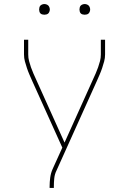

<svg xmlns="http://www.w3.org/2000/svg" viewBox="-20 -932 640 952"><path d="M226 0V-7Q226 -29 229 -51.5Q232 -74 241 -94L289 -200L140 -530Q133 -546 126 -562Q119 -578 113.5 -594.5Q108 -611 103.5 -627.5Q99 -644 99 -662V-735H120V-662Q120 -645 124 -629.5Q128 -614 133.5 -598.5Q139 -583 145.5 -568Q152 -553 159 -538L300 -225L341 -316L441 -538Q448 -553 454.5 -568Q461 -583 466.5 -598.5Q472 -614 476 -629.5Q480 -645 480 -662V-735H501V-662Q501 -644 496.5 -627.5Q492 -611 486.5 -594.5Q481 -578 474 -562Q467 -546 460 -530L260 -86Q251 -68 249 -47.5Q247 -27 247 -7V0ZM400 -859Q395 -859 389.5 -860.5Q384 -862 380.5 -865.5Q377 -869 375.5 -874.5Q374 -880 374 -885Q374 -890 375.5 -895.5Q377 -901 380.5 -904.5Q384 -908 389.5 -910Q395 -912 400 -912Q405 -912 410.5 -910Q416 -908 419.5 -904.5Q423 -901 425 -895.5Q427 -890 427 -885Q427 -880 425 -874.5Q423 -869 419.5 -865.5Q416 -862 410.5 -860.5Q405 -859 400 -859ZM200 -859Q195 -859 189.5 -860.5Q184 -862 180.5 -865.5Q177 -869 175.5 -874.5Q174 -880 174 -885Q174 -890 175.5 -895.5Q177 -901 180.5 -904.5Q184 -908 189.5 -910Q195 -912 200 -912Q205 -912 210.5 -910Q216 -908 219.5 -904.5Q223 -901 225 -895.5Q227 -890 227 -885Q227 -880 225 -874.5Q223 -869 219.5 -865.5Q216 -862 210.5 -860.5Q205 -859 200 -859Z"/></svg>

Font: Iosevka Curly Thin Extended
Style: Regular
Weight: 100
Width: 7
Monospace: yes
Designer: Belleve Invis
Foundry: Belleve Invis
Version: Version 11.1.0; ttfautohint (v1.8.3)